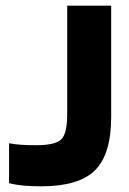

<svg xmlns="http://www.w3.org/2000/svg" viewBox="-20 -647 456 677"><path d="M217 -244V-627H372V-234Q372 -103 315 -46.5Q258 10 125 10Q91 10 63.5 7.5Q36 5 12 -1V-142Q32 -138 55 -136.5Q78 -135 107 -135Q176 -135 196.5 -156Q217 -177 217 -244Z"/></svg>

Font: Blinker
Style: Bold
Weight: 700
Designer: Juergen Huber
Foundry: supertype
Version: Version 1.015;PS 1.15;hotconv 1.0.88;makeotf.lib2.5.647800; 